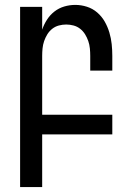

<svg xmlns="http://www.w3.org/2000/svg" viewBox="-20 -548 540 783"><path d="M62 215V-520H152V-427Q159 -448 171.5 -467.5Q184 -487 202 -501Q220 -515 242 -521.5Q264 -528 287 -528Q311 -528 334.5 -520.5Q358 -513 376.5 -497Q395 -481 407 -460Q419 -439 426 -415.5Q433 -392 435.5 -368Q438 -344 438 -320V-260H348V-320Q348 -335 346.5 -350.5Q345 -366 340 -380.5Q335 -395 327 -408Q319 -421 307 -430.5Q295 -440 280 -444Q265 -448 250 -448Q235 -448 220 -444Q205 -440 193 -430.5Q181 -421 173 -408Q165 -395 160 -380.5Q155 -366 153.5 -350.5Q152 -335 152 -320V-80H438V0H152V215Z"/></svg>

Font: Iosevka Term Curly Medium
Style: Regular
Weight: 500
Designer: Belleve Invis
Foundry: Belleve Invis
Version: Version 32.3.0